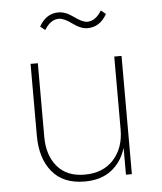

<svg xmlns="http://www.w3.org/2000/svg" viewBox="-53 -781 710 841"><g transform="rotate(-5 302.0 -360.0)"><path d="M357 -654Q327 -654 292 -680Q257 -706 234 -706Q198 -706 171 -662L150 -679Q181 -734 235 -734Q266 -734 301.5 -708Q337 -682 358 -682Q394 -682 421 -726L442 -709Q411 -654 357 -654ZM285 14Q192 14 143 -45Q94 -104 94 -204V-520H126V-196Q126 -115 168 -65.5Q210 -16 288 -16Q369 -16 415.5 -67Q462 -118 462 -200V-520H494V0H468V-118Q449 -56 403 -21Q357 14 287 14Z"/></g></svg>

Font: Sora Thin
Style: Regular
Weight: 32
Designer: Jonathan Barnbrook, Julián Moncada
Foundry: Barnbrook Fonts
Version: Version 2.000